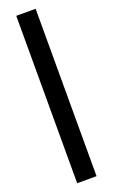

<svg xmlns="http://www.w3.org/2000/svg" viewBox="-193 -848 652 1108"><g transform="rotate(-20 132.5 -294.0)"><path d="M73 220V-808H192V220Z"/></g></svg>

Font: Encode Sans SC SemiBold
Style: Regular
Weight: 600
Version: Version 3.002